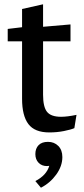

<svg xmlns="http://www.w3.org/2000/svg" viewBox="-20 -608 393 896"><path d="M337 -72 327 -10Q311 -3 278.5 3.5Q246 10 210 10Q142 10 112.5 -29Q83 -68 83 -147V-415H16V-473L83 -481V-566L181 -588V-483L309 -494V-415H181V-166Q181 -109 199.5 -86Q218 -63 265 -63Q294 -63 337 -72ZM271 125Q271 167 242.5 206.5Q214 246 171 268L145 237Q197 210 210 166Q206 167 199 167Q175 167 160 151.5Q145 136 145 111Q145 85 160 69.5Q175 54 204 54Q233 54 252 73Q271 92 271 125Z"/></svg>

Font: Enriqueta Medium
Style: Regular
Weight: 500
Designer: Viviana Monsalve, Gustavo Ibarra
Foundry: 72Puntos
Version: Version 2.000